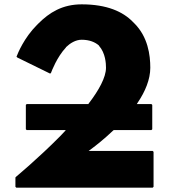

<svg xmlns="http://www.w3.org/2000/svg" viewBox="-20 -862 778 884"><path d="M400 -176C422 -192 461 -223 502 -262L504 -263H677L681 -267V-379L677 -383H610L615 -391C648 -440 672 -496 672 -550C672 -609 661 -692 599 -754L591 -762C546 -808 473 -842 356 -842C267 -842 207 -804 157 -754L150 -747C91 -688 62 -617 56 -601L60 -597L211 -523L215 -527C218 -535 242 -599 284 -644V-645C303 -663 328 -679 356 -679C392 -679 418 -668 436 -652V-651C466 -617 468 -569 468 -550C468 -506 435 -446 388 -385L387 -383H103L99 -379V-267L103 -263H283L275 -254C269 -248 263 -241 256 -234C157 -134 56 -50 56 -50L51 -45V-2L55 2H683L687 -2V-163L683 -167H388Z"/></svg>

Font: Hussar Woodtype
Style: Bd
Weight: 900
Foundry: Cannot Into Space Fonts
Version: Version 1.07